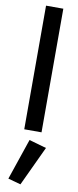

<svg xmlns="http://www.w3.org/2000/svg" viewBox="-119 -816 483 1193"><g transform="rotate(10 123.0 -219.5)"><path d="M69 -780H178V0H69ZM113 60 222 91 105 341 25 319Z"/></g></svg>

Font: Renner* Medium
Style: Medium
Weight: 500
Version: Version 003.000 ; ttfautohint (v0.97) -l 8 -r 50 -G 200 -x 1